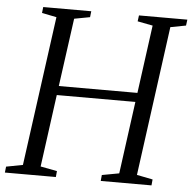

<svg xmlns="http://www.w3.org/2000/svg" viewBox="-53 -796 849 848"><g transform="rotate(5 372.0 -371.5)"><path d="M-0.5 0 2.5 -26.5 76 -40.5 166.5 -703.5 101.5 -716.5 104.5 -743H317.5L314.5 -716.5L245 -703.5L203.5 -401.5H552L593 -703.5L525.5 -716.5L529 -743H743.5L740 -716.5L671.5 -703.5L581.5 -40.5L652 -26.5L649.5 0H424.5L427 -26.5L503 -40.5L546.5 -361H198L154.5 -40.5L228 -26.5L225.5 0Z"/></g></svg>

Font: Merriweather 96pt Light
Style: Italic
Weight: 300
Italic angle: -7.8°
Version: Version 2.101